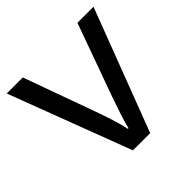

<svg xmlns="http://www.w3.org/2000/svg" viewBox="-143 -665 795 795"><g transform="rotate(-45 254.0 -268.0)"><path d="M203 0 0 -536H94L208 -220Q216 -198 225 -171Q234 -144 241 -119.5Q248 -95 251 -78H255Q259 -95 266.5 -120Q274 -145 283.5 -172Q293 -199 300 -220L414 -536H508L304 0Z"/></g></svg>

Font: Noto Sans Mende Kikakui
Style: Regular
Weight: 400
Designer: Monotype Design Team
Foundry: Monotype Imaging Inc.
Version: Version 2.003; ttfautohint (v1.8.4.7-5d5b)